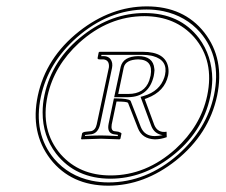

<svg xmlns="http://www.w3.org/2000/svg" viewBox="-20 -608 711 605"><path d="M435.5 -557.1Q321.8 -557.1 229 -472.7Q150.9 -400.9 129.9 -306.2Q106.4 -196.8 171.4 -121.6Q230.5 -55.2 328.6 -55.2Q440.4 -55.2 533.2 -138.7Q612.3 -210.9 632.8 -306.2Q656.2 -416.5 591.8 -490.7Q533.2 -556.6 435.5 -557.1ZM321.8 -22.9Q204.1 -22.9 138.7 -106.9Q74.7 -190.4 99.1 -306.2Q124.5 -426.3 229.5 -509.3Q329.1 -587.4 441.9 -587.9Q559.1 -587.9 624 -505.4Q688.5 -422.4 664.1 -306.2Q638.7 -186 534.7 -102.5Q435.1 -23.4 321.8 -22.9ZM454.6 -370.1Q463.4 -419.9 415.5 -420.9Q376 -419.9 370.1 -396L352.5 -312H384.3Q435.1 -312 450.2 -354Q452.6 -362.3 454.6 -370.1ZM509.8 -370.1Q499 -319.8 443.8 -298.8Q439.5 -297.4 436 -295.9L466.3 -213.9Q477.1 -188.5 504.9 -192.9L505.4 -175.8Q486.3 -168.9 467.8 -168.9Q427.7 -170.4 414.6 -204.1L383.3 -284.2Q378.4 -288.1 347.2 -288.1L332 -215.8Q329.1 -197.3 339.4 -194.8L353 -192.9Q362.8 -189.9 362.8 -187L359.4 -170.9L356.9 -168.9Q356 -168.9 298.3 -170.9L236.8 -168.9L235.4 -170.9L238.8 -188Q241.2 -191.9 250 -192.9L267.6 -194.8Q280.8 -198.2 284.7 -215.8L323.2 -396Q325.2 -418.9 305.7 -420.9H294.4Q288.1 -420.9 287.6 -423.8Q287.6 -425.3 287.6 -425.8L291 -442.9L293.5 -444.8H429.7Q502.4 -444.8 510.3 -394.5Q512.2 -381.8 509.8 -370.1ZM435.5 -566.9Q546.4 -566.9 606.9 -487.8Q648.4 -432.1 648.9 -358.4Q648.4 -331.1 642.6 -303.7Q618.7 -189.9 519 -113.8Q429.7 -45.4 328.6 -44.9Q218.3 -44.9 156.7 -124Q114.3 -179.7 114.3 -253.9Q114.3 -281.2 120.1 -308.1Q144 -421.4 243.2 -498Q332.5 -566.9 435.5 -566.9ZM321.8 -33.2Q440.9 -33.2 541.5 -121.1Q631.3 -201.2 654.3 -308.1Q679.2 -426.3 610.8 -505.9Q565.4 -557.6 494.6 -572.8Q468.8 -578.1 441.9 -578.1Q322.3 -578.1 221.7 -489.7Q131.8 -410.2 108.9 -303.7Q84 -187.5 150.9 -107.4Q196.8 -53.7 269 -38.6Q294.9 -33.2 321.8 -33.2ZM464.4 -368.2Q449.2 -302.7 384.3 -301.8H339.8L360.4 -397.9Q368.7 -430.2 415.5 -431.2Q462.9 -431.2 466.3 -391.6Q466.3 -388.7 466.8 -386.7Q466.3 -377.9 464.4 -368.2ZM500 -372.1Q509.8 -418 462.4 -431.2Q459 -432.1 456.5 -432.6Q443.8 -435.1 429.7 -435.1H299.8L298.8 -431.2H305.7Q329.1 -431.2 333.5 -408.7Q334.5 -401.4 333 -394L294.9 -213.9Q288.1 -188.5 268.6 -185.1L251.5 -183.1Q249.5 -182.6 248 -182.6L247.6 -179.7Q282.2 -181.2 298.3 -181.2Q314.5 -181.2 351.1 -179.2L351.6 -183.1L337.9 -185.1Q316.4 -189.5 322.3 -218.3L338.9 -297.9H347.2Q382.3 -297.4 390.1 -291.5L391.6 -290L423.8 -207.5Q435.5 -179.2 467.8 -179.2Q481 -179.7 492.7 -182.1Q466.8 -186 457 -210.4L422.9 -302.7L433.1 -305.7Q483.9 -320.8 498 -364.7Q499 -368.7 500 -372.1Z"/></svg>

Font: Linux Biolinum Outline O
Style: Italic
Weight: 400
Italic angle: -12°
Designer: Philipp H. Poll
Foundry: Philipp H. Poll
Version: Version 0.6.2